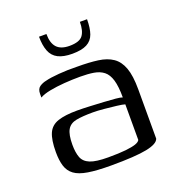

<svg xmlns="http://www.w3.org/2000/svg" viewBox="-109 -657 701 755"><g transform="rotate(-20 241.5 -279.5)"><path d="M230 7Q171 7 134 1Q97 -5 77.5 -19.5Q58 -34 50.5 -58Q43 -82 43 -117Q43 -168 55 -195Q67 -222 97 -232Q127 -242 177 -242Q202 -242 231.5 -240.5Q261 -239 288.5 -237.5Q316 -236 336.5 -234Q357 -232 364 -229Q364 -275 356 -302Q348 -329 331.5 -342Q315 -355 290.5 -359Q266 -363 234 -363Q201 -363 167.5 -360.5Q134 -358 106 -352.5Q78 -347 63 -338V-353Q63 -374 75.5 -382.5Q88 -391 104 -394Q123 -399 159.5 -402Q196 -405 236 -404Q287 -404 323.5 -399Q360 -394 384 -377.5Q408 -361 420 -328Q432 -295 432 -238V-32Q426 -12 379 -2.5Q332 7 230 7ZM230 -27Q276 -27 303.5 -30Q331 -33 345.5 -38Q360 -43 364 -51V-200Q355 -203 330.5 -206Q306 -209 279 -211.5Q252 -214 233 -214Q190 -214 163.5 -209Q137 -204 125.5 -184Q114 -164 114 -122Q114 -89 122 -68Q130 -47 154.5 -37Q179 -27 230 -27ZM237 -458Q200 -458 177.5 -469.5Q155 -481 145.5 -505.5Q136 -530 136 -566H167Q167 -528 184 -509.5Q201 -491 237 -491Q279 -491 293 -510Q307 -529 307 -566H337Q337 -529 328.5 -505Q320 -481 298 -469.5Q276 -458 237 -458Z"/></g></svg>

Font: Genos Thin
Style: Regular
Weight: 400
Version: Version 1.010